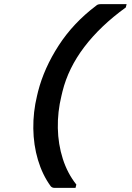

<svg xmlns="http://www.w3.org/2000/svg" viewBox="-20 -774 640 928"><path d="M444 -746Q449 -751 455 -752.5Q461 -754 468 -754H592L588 -738Q465 -649 387.5 -547Q310 -445 282 -332L277 -311Q258 -233 259.5 -155Q261 -77 283.5 -6.5Q306 64 349 118L345 134H243Q232 134 225 126Q185 71 163.5 -1Q142 -73 141 -153Q140 -233 159 -311L164 -332Q193 -445 263.5 -554Q334 -663 444 -746Z"/></svg>

Font: Recursive Mn Lnr St Med
Style: Italic
Weight: 500
Italic angle: -15°
Monospace: yes
Version: Version 1.079;hotconv 1.0.112;makeotfexe 2.5.65598; ttfautoh